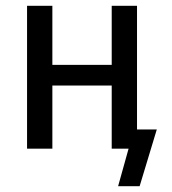

<svg xmlns="http://www.w3.org/2000/svg" viewBox="-20 -511 592 660"><path d="M386 129 422 0H370V-66H519L460 129ZM73 0V-491H160V-288H364V-491H451V0H364V-217H160V0Z"/></svg>

Font: Nunito Sans 10pt Condensed Medium
Style: Regular
Weight: 500
Width: 3
Designer: Vernon Adams
Foundry: Vernon Adams
Version: Version 3.101;gftools[0.9.27]